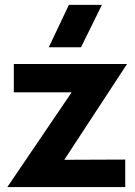

<svg xmlns="http://www.w3.org/2000/svg" viewBox="-20 -760 548 780"><path d="M9.8 0 271 -384.8H36.1V-500H496.1L241.2 -110.8L488.8 -111.8V0ZM178.2 -567.9 259.8 -740.2H394L309.1 -567.9Z"/></svg>

Font: Human Sans
Style: Bold
Weight: 700
Designer: Tim Radville
Foundry: Continuum
Version: Version 1.000;FEAKit 1.0